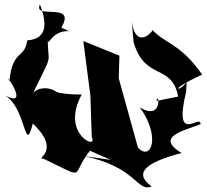

<svg xmlns="http://www.w3.org/2000/svg" viewBox="-56 -772 905 840"><g transform="rotate(90 396.0 -352.5)"><path d="M418 -585C368 -594 510 -616 446 -512C573 -605 685 -562 622 -504L319 -420L220 -423L156 -265L395 -296L577 -302C635 -333 564 -163 390 -258C392 -66 316 -133 487 -198C339 -194 334 -43 414 -31C191 -136 276 -112 150 -109C187 -111 108 -125 113 -202L97 -169C-19 -237 65 -44 -4 -75C170 -144 147 -11 155 -19C233 -10 193 46 331 58C271 96 458 -44 393 80C445 -17 662 -7 517 -44C641 -175 672 -48 671 -91C765 -288 747 -205 636 -294L676 -385L658 -259C703 -498 820 -499 792 -564C734 -483 687 -537 646 -695C575 -577 548 -705 520 -778C471 -779 616 -657 377 -715L335 -717C383 -684 373 -630 303 -785C164 -688 168 -621 106 -566C100 -583 206 -498 73 -477L161 -485C332 -535 252 -652 399 -680Z"/></g></svg>

Font: Asimov Silicon
Style: Regular
Weight: 400
Designer: Google
Version: Version 2.000980; 2014